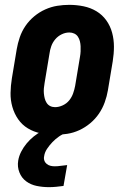

<svg xmlns="http://www.w3.org/2000/svg" viewBox="-20 -548 540 792"><path d="M207 8Q177 8 148 2Q119 -4 95 -18.5Q71 -33 55 -56Q39 -79 31 -107Q23 -135 23.5 -164.5Q24 -194 29 -225L49 -345Q53 -369 61.5 -394Q70 -419 85 -441Q100 -463 121 -480.5Q142 -498 166.5 -509Q191 -520 216 -524Q241 -528 266 -528Q296 -528 325 -522Q354 -516 378 -501.5Q402 -487 418.5 -464Q435 -441 442.5 -413Q450 -385 450 -355.5Q450 -326 445 -295L425 -175Q421 -151 412 -126Q403 -101 388 -79Q373 -57 352 -39.5Q331 -22 307 -11Q283 0 257.5 4Q232 8 207 8ZM207 -106Q223 -106 239 -113.5Q255 -121 265.5 -134Q276 -147 281.5 -162.5Q287 -178 290 -194L310 -314Q312 -325 312.5 -336Q313 -347 312.5 -357.5Q312 -368 309.5 -378Q307 -388 301.5 -396.5Q296 -405 286.5 -409.5Q277 -414 266 -414Q250 -414 234.5 -406.5Q219 -399 208 -386Q197 -373 191.5 -357.5Q186 -342 184 -326L164 -206Q162 -195 161 -184Q160 -173 161 -162.5Q162 -152 164.5 -142Q167 -132 172.5 -123.5Q178 -115 187 -110.5Q196 -106 207 -106ZM182 224Q156 224 131.5 219Q107 214 88 200Q69 186 60 163Q51 140 55 115Q58 96 67.5 77.5Q77 59 90 43.5Q103 28 119 15Q135 2 154 -8H255L254 0Q238 5 223.5 15Q209 25 196.5 38Q184 51 174 66Q164 81 162 97Q160 106 163 114.5Q166 123 173 128.5Q180 134 188.5 136Q197 138 206 138Q218 138 231 136Q244 134 257 133L242 219Q227 221 212 222.5Q197 224 182 224Z"/></svg>

Font: Iosevka Heavy Oblique
Style: Regular
Weight: 900
Italic angle: -9°
Monospace: yes
Designer: Belleve Invis
Foundry: Belleve Invis
Version: Version 32.5.0; ttfautohint (v1.8.4)